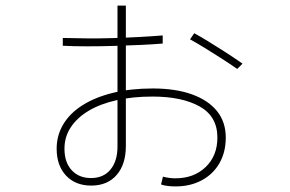

<svg xmlns="http://www.w3.org/2000/svg" viewBox="-20 -642 1040 688"><path d="M609 26Q596 26 582 24.5Q568 23 557 19L564 -9Q575 -6 586.5 -4.5Q598 -3 608 -3Q675 -3 717 -43.5Q759 -84 759 -149Q759 -225 695.5 -260.5Q632 -296 526 -296Q456 -296 398 -283Q340 -270 298.5 -245.5Q257 -221 234 -186.5Q211 -152 211 -109Q211 -60 237 -32Q263 -4 306 -4Q351 -4 376 -34.5Q401 -65 401 -117V-622H431V-119Q431 -53 398 -15Q365 23 307 23Q250 23 216.5 -13Q183 -49 183 -109Q183 -157 207 -197Q231 -237 276.5 -265.5Q322 -294 385.5 -309.5Q449 -325 527 -325Q609 -325 667.5 -304Q726 -283 757.5 -244Q789 -205 789 -149Q789 -97 766.5 -57.5Q744 -18 703 4Q662 26 609 26ZM205 -478V-506Q242 -505 289 -504.5Q336 -504 385 -505.5Q434 -507 480 -509.5Q526 -512 563 -515V-486Q529 -483 484 -481Q439 -479 389.5 -477.5Q340 -476 292 -476Q244 -476 205 -478ZM830 -395Q804 -413 773 -433Q742 -453 712.5 -471Q683 -489 661 -501L676 -523Q698 -511 725 -494.5Q752 -478 784 -457.5Q816 -437 849 -414Z"/></svg>

Font: Murecho Thin ExtraLight
Style: Regular
Weight: 250
Version: Version 1.010